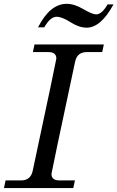

<svg xmlns="http://www.w3.org/2000/svg" viewBox="-50 -959 599 979"><path d="M323.7 0H-29.8L-21.5 -39.1H57.6Q106.4 -39.1 116.7 -87.9Q237.3 -652.8 237.3 -660.2Q237.3 -693.4 196.8 -693.4H117.7L126 -732.4H479.5L471.2 -693.4H392.1Q343.3 -693.4 333 -644.5Q212.4 -79.6 212.4 -72.3Q212.4 -39.1 252.9 -39.1H332ZM392.1 -817.9Q353 -817.9 309.6 -845.7Q266.1 -873.5 238.8 -873.5Q206.1 -873.5 175.8 -819.8H144Q205.1 -939.5 290 -939.5Q329.1 -939.5 374.8 -912.6Q420.4 -885.7 439.9 -885.7Q469.7 -885.7 498.5 -936.5H528.8Q463.9 -817.9 392.1 -817.9Z"/></svg>

Font: Munson
Style: Italic
Weight: 400
Italic angle: -12°
Designer: Paul James MIller
Foundry: High-Logic / Made with FontCreator
Version: Version 2.10;May 5, 2019;FontCreator 11.5.0.2430 64-bit